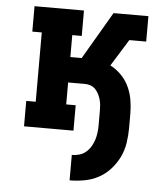

<svg xmlns="http://www.w3.org/2000/svg" viewBox="-53 -566 705 828"><g transform="rotate(5 300.0 -152.5)"><path d="M279 215V105Q295 105 311 100.5Q327 96 339.5 85.5Q352 75 360.5 61Q369 47 374 31.5Q379 16 381 0Q383 -16 383 -32V-94Q383 -107 382 -119.5Q381 -132 377.5 -144Q374 -156 368.5 -167Q363 -178 354.5 -187Q346 -196 334 -200.5Q322 -205 309 -205H236V-110H277V0H63V-110H104V-410H63V-520H277V-410H236V-315H285L405 -520H556V-410H483L411 -294Q437 -281 458.5 -259Q480 -237 492.5 -210Q505 -183 510 -153.5Q515 -124 515 -94V-32Q515 0 510 32.5Q505 65 491 94Q477 123 455 147.5Q433 172 404.5 187.5Q376 203 343.5 209Q311 215 279 215Z"/></g></svg>

Font: Iosevka HT Extrabold Extended
Style: Regular
Weight: 800
Width: 7
Monospace: yes
Designer: Belleve Invis
Foundry: Belleve Invis
Version: Version 32.3.0; ttfautohint (v1.8.4)